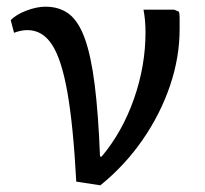

<svg xmlns="http://www.w3.org/2000/svg" viewBox="-20 -536 613 574"><path d="M280 18 208 7Q199 -161 181.5 -260Q164 -359 135.5 -402.5Q107 -446 62 -446Q43 -446 22 -438L12 -476Q29 -493 59.5 -504.5Q90 -516 116 -516Q158 -516 186.5 -494Q215 -472 233.5 -421Q252 -370 263 -283.5Q274 -197 279 -68H284Q346 -142 380.5 -240.5Q415 -339 415 -439Q415 -476 409 -507H501L515 -501Q517 -493 517 -483.5Q517 -474 517 -449Q517 -364 488 -279Q459 -194 406 -117.5Q353 -41 280 18Z"/></svg>

Font: Text Regular
Style: Regular
Weight: 400
Designer: Latin by Veronika Burian and Jose Scaglione. Greek by Irene Vlachou. Cyrillic by Vera Evstafieva.
Foundry: TypeTogether
Version: Version 3.002